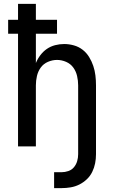

<svg xmlns="http://www.w3.org/2000/svg" viewBox="-20 -755 588 990"><path d="M259 215V133H297Q315 133 332.5 127Q350 121 361.5 107Q373 93 378 75.5Q383 58 383 40V-315Q383 -339 377.5 -363Q372 -387 358 -406.5Q344 -426 321 -436Q298 -446 274 -446Q250 -446 227 -436Q204 -426 190 -406.5Q176 -387 170.5 -363Q165 -339 165 -315V0H73V-581H22V-653H73V-735H165V-653H274V-581H165V-430Q174 -452 188.5 -471Q203 -490 222 -503Q241 -516 264 -522Q287 -528 311 -528Q336 -528 361 -521Q386 -514 406 -498.5Q426 -483 439.5 -461Q453 -439 461 -415Q469 -391 472 -366Q475 -341 475 -315V40Q475 64 470.5 87Q466 110 455.5 131.5Q445 153 427.5 169.5Q410 186 389 196.5Q368 207 344.5 211Q321 215 297 215Z"/></svg>

Font: Iosevka Semi-Condensed Medium
Style: Regular
Weight: 500
Monospace: yes
Designer: Belleve Invis
Foundry: Belleve Invis
Version: Version 27.3.5